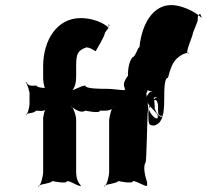

<svg xmlns="http://www.w3.org/2000/svg" viewBox="-20 -871 833 774"><path d="M405 -513C383 -513 324 -513 324 -526C306 -526 277 -505 268 -508C268 -508 270 -493 270 -506C280 -515 287 -533 287 -564V-604C287 -657 294 -667 328 -680C350 -680 368 -656 368 -669C368 -669 403 -726 403 -739C407 -747 419 -755 422 -774C422 -774 419 -763 419 -776C416 -770 421 -745 414 -763C412 -765 372 -798 305 -798C209 -798 155 -708 154 -608V-554C154 -541 160 -505 167 -511C167 -511 169 -500 169 -513C162 -520 139 -513 126 -526C113 -526 93 -521 86 -541C86 -541 84 -526 84 -539C91 -532 99 -498 99 -498V-452C99 -439 91 -406 84 -412C84 -412 86 -397 86 -410C93 -417 113 -412 126 -425C139 -425 162 -418 169 -438C169 -438 167 -427 167 -440C160 -433 154 -397 154 -397V-179C154 -161 144 -120 135 -123C135 -123 137 -109 137 -122C147 -131 174 -128 192 -141C192 -141 250 -128 250 -141C268 -141 295 -118 305 -122C305 -122 306 -110 306 -123C297 -133 287 -148 287 -179V-387C287 -405 280 -422 270 -444C270 -444 268 -430 268 -443C277 -433 306 -412 324 -425C324 -425 383 -412 383 -425C401 -425 431 -421 440 -443C440 -443 438 -431 438 -444C428 -435 420 -392 420 -387V-179C420 -161 410 -120 401 -123C401 -123 403 -109 403 -122C413 -131 440 -128 458 -141C458 -141 516 -128 516 -141C534 -141 563 -118 573 -122V-136C564 -164 556 -199 567 -217C571 -217 574 -425 576 -424C580 -440 572 -471 570 -495C578 -510 576 -510 566 -514C569 -507 590 -502 597 -502C581 -502 581 -496 573 -485C563 -448 606 -428 616 -406C616 -393 617 -394 608 -394C590 -404 579 -430 579 -432C579 -416 579 -442 588 -442C597 -460 608 -486 617 -450C617 -404 616 -404 638 -404C638 -404 622 -386 604 -432C604 -478 591 -479 613 -479C617 -479 578 -471 578 -414C578 -368 580 -365 602 -365C633 -374 642 -406 642 -470C642 -516 643 -557 657 -557C671 -610 681 -631 713 -650C737 -663 752 -656 738 -656C724 -656 758 -726 758 -739C762 -747 774 -781 777 -787C777 -805 777 -814 788 -814C789 -808 796 -796 792 -800C792 -800 754 -836 695 -848C608 -866 553 -788 542 -680C536 -683 526 -641 515 -641C499 -623 495 -586 496 -566C468 -529 484 -522 484 -509C475 -505 445 -513 405 -513Z"/></svg>

Font: Hussar Przerywany
Style: Regular
Weight: 400
Foundry: Cannot Into Space Fonts
Version: Version 0.982